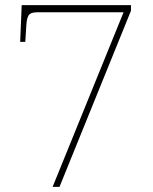

<svg xmlns="http://www.w3.org/2000/svg" viewBox="-20 -732 599 752"><path d="M186 0H213L493 -690V-712H65L59 -568H79L83 -631C86 -680 97 -684 133 -684H464Z"/></svg>

Font: Noto Serif Malayalam Thin
Style: Regular
Weight: 100
Designer: Indian type Foundry, Jelle Bosma, Monotype Design Team
Foundry: Monotype Imaging Inc.
Version: Version 2.104